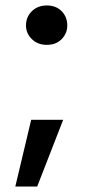

<svg xmlns="http://www.w3.org/2000/svg" viewBox="-20 -559 318 702"><path d="M151 -395Q118 -395 96.5 -416Q75 -437 75 -466Q75 -497 96.5 -518Q118 -539 151 -539Q185 -539 205.5 -518Q226 -497 226 -466Q226 -437 205.5 -416Q185 -395 151 -395ZM36 123 94 -121H211L116 123Z"/></svg>

Font: DM Sans 9pt SemiBold
Style: Regular
Weight: 600
Version: Version 4.004;gftools[0.9.30]